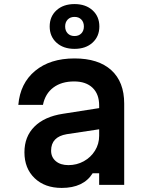

<svg xmlns="http://www.w3.org/2000/svg" viewBox="-20 -908 740 943"><path d="M435 -57Q390 15 283 15Q200 15 150 -33Q100 -81 100 -160Q100 -237 149 -286Q198 -335 288 -349L467 -377V-390Q467 -446 434.5 -477Q402 -508 344 -508Q282 -508 242 -478Q202 -448 191 -393H70Q79 -499 152.5 -560Q226 -621 346 -621Q463 -621 526.5 -563.5Q590 -506 590 -399V0H467V-57ZM231 -168Q231 -136 254 -116.5Q277 -97 316 -97Q357 -97 391.5 -116Q426 -135 446.5 -168Q467 -201 467 -241V-273L308 -249Q231 -236 231 -168ZM346 -668Q291 -668 257.5 -698.5Q224 -729 224 -778Q224 -827 257.5 -857.5Q291 -888 346 -888Q401 -888 434.5 -857.5Q468 -827 468 -778Q468 -729 434.5 -698.5Q401 -668 346 -668ZM346 -731Q367 -731 379.5 -744Q392 -757 392 -778Q392 -799 379.5 -812Q367 -825 346 -825Q325 -825 312.5 -812Q300 -799 300 -778Q300 -757 312.5 -744Q325 -731 346 -731Z"/></svg>

Font: Martian Mono Medium
Style: Regular
Weight: 500
Monospace: yes
Designer: Roman Shamin
Foundry: Evil Martians
Version: Version 1.000; ttfautohint (v1.8.4.7-5d5b)